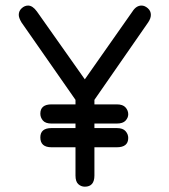

<svg xmlns="http://www.w3.org/2000/svg" viewBox="-20 -663 621 704"><path d="M83 -642.6Q99.6 -642.6 115.2 -621.1L291 -372.1L465.8 -621.1Q479.5 -642.6 499 -642.6Q510.7 -642.6 522 -632.8Q533.2 -623 533.2 -608.4Q533.2 -595.7 523.4 -581.1L326.2 -296.9V-280.3H408.2Q430.7 -280.3 440.4 -269Q450.2 -257.8 450.2 -244.1Q450.2 -231.4 440.4 -220.7Q430.7 -210 408.2 -210H326.2V-193.4H408.2Q430.7 -193.4 440.4 -182.1Q450.2 -170.9 450.2 -157.2Q450.2 -123 408.2 -123H326.2V-19.5Q326.2 21.5 291 21.5Q277.3 21.5 267.1 12.2Q256.8 2.9 256.8 -19.5V-123H168.9Q127.9 -123 127.9 -159.2Q127.9 -193.4 168.9 -193.4H256.8V-210H168.9Q146.5 -210 137.2 -221.2Q127.9 -232.4 127.9 -246.1Q127.9 -280.3 168.9 -280.3H256.8V-296.9L58.6 -581.1Q48.8 -597.7 48.8 -608.4Q48.8 -623 59.6 -632.8Q70.3 -642.6 83 -642.6Z"/></svg>

Font: Jura
Style: DemiBold
Weight: 600
Version: Version 2.4